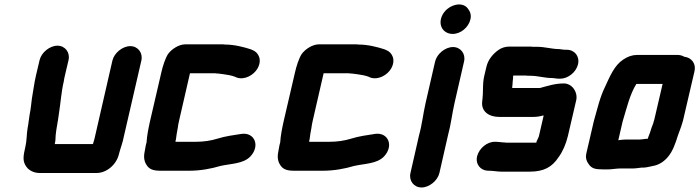

<svg xmlns="http://www.w3.org/2000/svg" viewBox="-20 -720 3093 849"><path d="M506 -39C512 -63 523 -90 528 -118L605 -452C613 -486 590 -516 556 -516C522 -516 485 -486 477 -452L400 -116C398 -107 396 -98 393 -90C392 -85 391 -83 390 -83H222C223 -89 225 -95 225 -100C225 -128 232 -163 237 -193L241 -221C248 -264 251 -314 262 -360C263 -369 265 -377 267 -386L283 -454C291 -488 268 -518 234 -518C200 -518 163 -488 155 -454L139 -386C131 -352 127 -317 121 -284C119 -266 115 -231 111 -213C107 -191 107 -178 102 -153C97 -123 99 -99 92 -70L89 -56C80 -17 83 3 103 25C117 38 135 45 156 45H407C453 45 496 6 506 -39Z M628 -90 625 -79C622 -67 621 -53 618 -40C616 -25 617 -9 626 6C638 28 656 35 690 35H816C866 35 914 26 954 14C1002 3 1055 5 1087 -28C1132 -76 1105 -136 1048 -128C1014 -123 973 -117 942 -107C913 -98 881 -93 845 -93H756C756 -97 757 -101 758 -104C760 -118 762 -136 766 -154C767 -163 769 -174 772 -187L820 -396H924C930 -396 935 -396 939 -395C942 -395 946 -395 951 -394L967 -392C984 -390 1005 -386 1018 -381L1027 -377C1063 -365 1102 -389 1118 -416C1141 -455 1123 -488 1098 -498L1089 -502C1058 -512 1016 -523 975 -523C970 -524 964 -524 957 -524H800C770 -524 738 -502 723 -481C711 -463 699 -426 693 -398L644 -187C636 -151 630 -121 628 -90Z M1219 -90 1216 -79C1213 -67 1212 -53 1209 -40C1207 -25 1208 -9 1217 6C1229 28 1247 35 1281 35H1407C1457 35 1505 26 1545 14C1593 3 1646 5 1678 -28C1723 -76 1696 -136 1639 -128C1605 -123 1564 -117 1533 -107C1504 -98 1472 -93 1436 -93H1347C1347 -97 1348 -101 1349 -104C1351 -118 1353 -136 1357 -154C1358 -163 1360 -174 1363 -187L1411 -396H1515C1521 -396 1526 -396 1530 -395C1533 -395 1537 -395 1542 -394L1558 -392C1575 -390 1596 -386 1609 -381L1618 -377C1654 -365 1693 -389 1709 -416C1732 -455 1714 -488 1689 -498L1680 -502C1649 -512 1607 -523 1566 -523C1561 -524 1555 -524 1548 -524H1391C1361 -524 1329 -502 1314 -481C1302 -463 1290 -426 1284 -398L1235 -187C1227 -151 1221 -121 1219 -90Z M1904 -448 1862 -265C1851 -217 1846 -168 1833 -122L1795 45C1787 79 1810 109 1844 109C1878 109 1915 79 1923 45L1961 -122C1974 -169 1979 -217 1990 -265L2032 -448C2040 -482 2017 -512 1983 -512C1949 -512 1912 -482 1904 -448ZM1982 -570C2017 -570 2052 -599 2060 -634C2065 -654 2059 -669 2049 -682C2020 -722 1943 -692 1930 -637C1921 -600 1945 -570 1982 -570Z M2486 -500H2476C2467 -501 2459 -502 2452 -503C2420 -503 2390 -513 2356 -513H2337C2330 -514 2324 -514 2317 -514H2232C2215 -514 2198 -509 2184 -499C2160 -482 2138 -456 2131 -425L2121 -383C2119 -375 2118 -366 2117 -357L2116 -341C2116 -318 2115 -293 2112 -269C2108 -228 2141 -203 2187 -203H2338C2353 -203 2366 -205 2380 -209H2384L2363 -118C2361 -110 2354 -99 2352 -93V-89H2227C2222 -89 2217 -89 2212 -90C2200 -90 2185 -93 2175 -93H2169C2134 -94 2099 -64 2090 -30C2081 5 2104 34 2138 35H2144C2160 35 2179 39 2197 39H2322C2385 39 2421 19 2450 -25C2468 -49 2483 -84 2491 -118L2528 -277C2536 -313 2509 -352 2472 -351C2434 -351 2402 -340 2368 -331H2245C2245 -336 2245 -340 2246 -343C2246 -348 2247 -354 2247 -359L2249 -377C2248 -379 2249 -381 2249 -383C2249 -385 2250 -386 2251 -386H2304C2311 -385 2318 -385 2325 -385C2358 -385 2388 -375 2419 -375C2429 -375 2441 -372 2451 -372H2457C2492 -372 2528 -401 2536 -436C2544 -471 2521 -500 2486 -500Z M2808 -103H2748C2739 -103 2727 -102 2714 -100L2733 -182C2751 -241 2765 -303 2794 -349H2910L2873 -190C2870 -183 2870 -179 2869 -176L2861 -155L2854 -133L2846 -112L2845 -107C2842 -106 2838 -106 2835 -106C2826 -105 2816 -103 2808 -103ZM2722 25H2778C2785 25 2794 24 2802 23L2818 21H2829C2843 20 2864 14 2876 12C2898 6 2918 -7 2935 -28C2955 -52 2967 -87 2977 -119L2985 -141C2991 -158 2994 -164 3000 -186L3051 -405C3059 -439 3037 -466 3006 -469C2997 -474 2988 -477 2977 -477H2796C2776 -477 2755 -470 2735 -456C2697 -431 2677 -383 2655 -335C2633 -291 2621 -237 2606 -185L2573 -43C2569 -27 2571 -11 2582 4C2596 26 2613 29 2647 29H2670C2685 29 2705 25 2722 25Z"/></svg>

Font: Electronic
Style: SuThkIt
Weight: 900
Version: Version 1.011